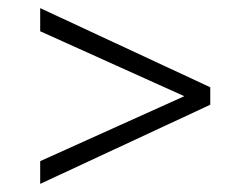

<svg xmlns="http://www.w3.org/2000/svg" viewBox="-20 -467 579 473"><path d="M498 -209 79 -14V-70L434 -230L79 -390V-447L498 -252Z"/></svg>

Font: LXGW Bright GB
Style: Italic
Weight: 400
Italic angle: -12°
Designer: Christian Thalmann (Catharsis Fonts)
Foundry: LXGW / Christian Thalmann (Catharsis Fonts) / Fontworks Inc.
Version: Version 5.510